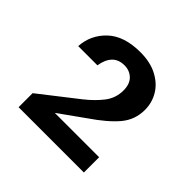

<svg xmlns="http://www.w3.org/2000/svg" viewBox="-105 -807 551 551"><g transform="rotate(45 170.0 -531.5)"><path d="M36 -352V-409L150 -498Q178 -520 196.5 -544Q215 -568 215 -599Q215 -625 201 -638.5Q187 -652 166 -652Q142 -652 128.5 -637.5Q115 -623 111 -597H33Q36 -645 71 -678Q106 -711 172 -711Q212 -711 240.5 -696Q269 -681 283.5 -656.5Q298 -632 298 -603Q298 -563 273 -533Q248 -503 198 -469L121 -414H301V-352Z"/></g></svg>

Font: DM Sans 17pt Medium
Style: Regular
Weight: 500
Version: Version 4.004;gftools[0.9.30]